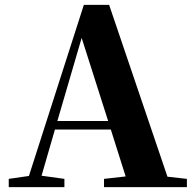

<svg xmlns="http://www.w3.org/2000/svg" viewBox="-20 -770 801 790"><path d="M216 -272 316 -614 425 -272ZM669 -43 429 -750H325L99 -46L16 -34V0H245V-34L151 -47L206 -237H436L497 -44L408 -34V0H749V-34Z"/></svg>

Font: Noto Serif CJK JP Black
Style: Regular
Weight: 900
Designer: Ryoko NISHIZUKA 西塚涼子 (kana & ideographs); Frank Grießhammer (Latin, Greek & Cyrillic); Wenlong ZHANG 张文龙 (bopomofo); San
Foundry: Adobe Systems Incorporated
Version: Version 1.001;PS 1.001;hotconv 16.6.54;makeotf.lib2.5.65590